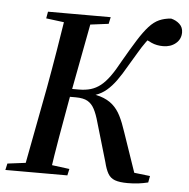

<svg xmlns="http://www.w3.org/2000/svg" viewBox="-56 -730 776 790"><g transform="rotate(5 331.5 -335.0)"><path d="M401 -68 354 -228Q345 -261 334 -282Q323 -303 305.5 -313Q288 -323 256 -323H183L189 -356H266Q294 -356 315.5 -362.5Q337 -369 355.5 -383.5Q374 -398 392.5 -423.5Q411 -449 432 -488Q463 -542 486 -578.5Q509 -615 529 -637Q549 -659 570.5 -668.5Q592 -678 619 -680Q640 -675 654.5 -661.5Q669 -648 669 -627Q669 -599 648 -581.5Q627 -564 596 -564Q569 -564 548 -573.5Q527 -583 515 -591L557 -615Q539 -595 523.5 -573.5Q508 -552 493.5 -527Q479 -502 460 -471Q439 -434 420.5 -408.5Q402 -383 382 -366Q362 -349 337.5 -340.5Q313 -332 280 -329L278 -345Q325 -345 356 -335.5Q387 -326 407.5 -308Q428 -290 441.5 -263Q455 -236 467 -199L528 -21L477 -40L589 -27L584 0Q564 5 543.5 7.5Q523 10 500 10Q466 10 447 3Q428 -4 418 -21.5Q408 -39 401 -68ZM-6 0 0 -27 111 -41H148L256 -27L250 0ZM68 0 135 -353Q149 -430 162 -508.5Q175 -587 187 -664H297L230 -310Q216 -232 202.5 -154.5Q189 -77 178 0ZM107 -636 112 -664H371L365 -636L255 -622H217Z"/></g></svg>

Font: Source Serif 4 48pt SemiBold
Style: Italic
Weight: 600
Italic angle: -12°
Designer: Frank Grießhammer
Foundry: Adobe Systems Incorporated
Version: Version 4.004;hotconv 1.0.116;makeotfexe 2.5.65601